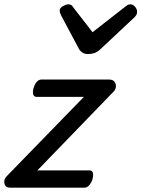

<svg xmlns="http://www.w3.org/2000/svg" viewBox="-35 -868 654 888"><path d="M11 0Q-10 0 -14.5 -19.5Q-19 -39 -2 -55L353 -420H134Q123 -420 119 -430Q115 -440 120 -460Q126 -480 135.5 -490Q145 -500 156 -500H470Q487 -500 494.5 -490Q502 -480 501 -467Q500 -454 491 -445L138 -80H379Q390 -80 394 -70.5Q398 -61 393 -40Q387 -21 377 -10.5Q367 0 356 0ZM568 -848Q580 -848 589.5 -837Q599 -826 599 -814Q599 -804 595.5 -798.5Q592 -793 588 -789L429 -640Q415 -627 401.5 -622.5Q388 -618 371 -618Q358 -618 347 -624.5Q336 -631 329 -644L248 -796Q244 -804 242.5 -809.5Q241 -815 241 -819Q241 -831 256 -839.5Q271 -848 280 -848Q291 -848 296.5 -843Q302 -838 306 -831L393 -719L539 -833Q546 -838 552.5 -843Q559 -848 568 -848Z"/></svg>

Font: Playwrite DE LA
Style: Regular
Weight: 400
Designer: Veronika Burian, José Scaglione
Foundry: TypeTogether
Version: Version 1.002